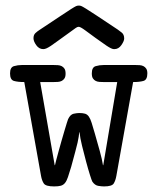

<svg xmlns="http://www.w3.org/2000/svg" viewBox="-20 -664 565 688"><path d="M100 -527Q100 -539 107 -545.5Q114 -552 122 -557Q169 -588 195 -605.5Q221 -623 234.5 -631.5Q248 -640 252.5 -642Q257 -644 262 -644H263Q267 -644 271 -642.5Q275 -641 288 -633Q301 -625 327.5 -607.5Q354 -590 402 -558Q408 -554 416.5 -547Q425 -540 425 -526Q425 -517 415 -502.5Q405 -488 390 -488H388Q380 -488 361.5 -500.5Q343 -513 322.5 -528Q302 -543 285 -555.5Q268 -568 262 -568Q257 -568 251 -563.5Q245 -559 231 -549Q204 -530 188 -518Q172 -506 162 -499.5Q152 -493 146 -490.5Q140 -488 135 -488Q120 -488 110 -502Q100 -516 100 -527ZM16 -401Q16 -423 30 -427Q44 -431 58 -431H173Q180 -431 187.5 -430.5Q195 -430 201 -427Q207 -424 211 -418Q215 -412 215 -400Q215 -389 211 -383Q207 -377 201 -374Q195 -371 187.5 -370.5Q180 -370 173 -370H124L176 -72H177Q178 -77 181.5 -90.5Q185 -104 190 -122Q195 -140 200.5 -159.5Q206 -179 211 -195.5Q216 -212 219.5 -223.5Q223 -235 224 -237Q232 -254 244 -256.5Q256 -259 264 -259Q277 -259 285 -256.5Q293 -254 298.5 -246Q304 -238 308.5 -223.5Q313 -209 320 -185Q329 -154 337.5 -123Q346 -92 349 -72H350L400 -370H351Q344 -370 336.5 -370.5Q329 -371 323 -374Q317 -377 313 -383Q309 -389 309 -401Q309 -423 323 -427Q337 -431 351 -431H466Q473 -431 480.5 -430.5Q488 -430 494 -427Q500 -424 504 -418Q508 -412 508 -401Q508 -378 494 -374Q480 -370 457 -370L397 -34Q394 -17 387.5 -6.5Q381 4 353 4Q344 4 332 2Q320 0 311 -13Q309 -16 302.5 -36.5Q296 -57 288.5 -85Q281 -113 274 -141.5Q267 -170 265 -190H264Q263 -182 262 -174Q261 -166 258 -153Q255 -140 249.5 -119.5Q244 -99 235 -66Q228 -43 223.5 -29.5Q219 -16 213 -8.5Q207 -1 198 1.5Q189 4 174 4Q144 4 137 -6.5Q130 -17 127 -34L67 -370Q44 -370 30 -374Q16 -378 16 -401Z"/></svg>

Font: CMU Typewriter Custom
Style: Regular
Weight: 500
Monospace: yes
Version: Version 0.7.0